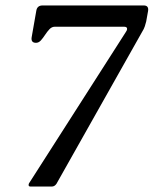

<svg xmlns="http://www.w3.org/2000/svg" viewBox="-20 -567 563 704"><path d="M516 -488Q514 -480 511 -470.5Q508 -461 501 -450L187 107Q180 117 170 117H92Q84 117 85 110Q85 106 91 98L441 -449Q446 -456 446 -460Q447 -469 435 -469H181Q170 -469 161.5 -460Q153 -451 145.5 -439.5Q138 -428 130 -419Q122 -410 112 -410Q93 -410 96 -430L113 -527Q116 -547 136 -547H507Q526 -547 523 -527Z"/></svg>

Font: Jura
Style: Italic
Weight: 400
Designer: Ed Merritt
Foundry: Ten by Twenty
Version: Version 1.007